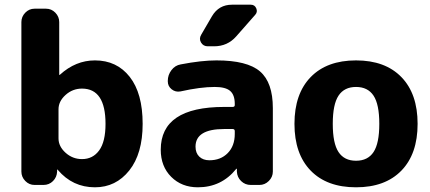

<svg xmlns="http://www.w3.org/2000/svg" viewBox="-20 -787 1828 817"><path d="M229 -322V-198Q229 -164 259 -137Q289 -110 329 -110Q375 -110 402 -147Q429 -184 429 -260Q429 -410 329 -410Q289 -410 259 -383Q229 -356 229 -322ZM127 0Q104 0 87.5 -17Q71 -34 71 -57V-693Q71 -716 87.5 -733Q104 -750 127 -750H176Q199 -750 215.5 -733Q232 -716 232 -693V-469Q232 -468 233 -468Q234 -468 235 -469Q302 -530 384 -530Q477 -530 532 -460Q587 -390 587 -260Q587 -133 530 -61.5Q473 10 384 10Q289 10 226 -64L224 -66Q223 -66 223 -65V-57Q222 -33 205.5 -16.5Q189 0 165 0Z M934 -238Q812 -238 812 -163Q812 -136 828 -120.5Q844 -105 871 -105Q919 -105 949 -135.5Q979 -166 979 -217V-229Q979 -238 970 -238ZM822 10Q753 10 708.5 -34.5Q664 -79 664 -150Q664 -332 934 -332H970Q979 -332 979 -340V-345Q979 -383 959.5 -400Q940 -417 894 -417Q833 -417 748 -398Q727 -394 710.5 -407Q694 -420 694 -441V-443Q694 -468 709.5 -488.5Q725 -509 749 -513Q837 -530 901 -530Q1032 -530 1086.5 -483Q1141 -436 1141 -327V-57Q1141 -34 1124 -17Q1107 0 1084 0H1047Q1023 0 1006 -16.5Q989 -33 988 -57V-68Q988 -69 987 -69Q985 -69 985 -68Q922 10 822 10ZM1047 -767Q1064 -767 1070.5 -751.5Q1077 -736 1066 -724L985 -632Q948 -590 891 -590H864Q845 -590 835.5 -606Q826 -622 836 -639L882 -718Q911 -767 967 -767Z M1569.5 -380Q1545 -417 1495 -417Q1445 -417 1420.5 -380Q1396 -343 1396 -260Q1396 -177 1420.5 -140Q1445 -103 1495 -103Q1545 -103 1569.5 -140Q1594 -177 1594 -260Q1594 -343 1569.5 -380ZM1688 -61Q1619 10 1495 10Q1371 10 1302 -61Q1233 -132 1233 -260Q1233 -388 1302 -459Q1371 -530 1495 -530Q1619 -530 1688 -459Q1757 -388 1757 -260Q1757 -132 1688 -61Z"/></svg>

Font: Rounded Mplus 1c ExtraBold
Style: Regular
Weight: 800
Version: Version 1.059.20150529